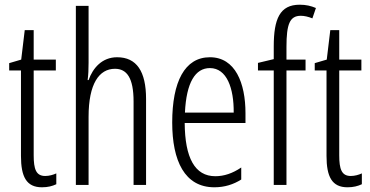

<svg xmlns="http://www.w3.org/2000/svg" viewBox="-20 -785 1571 815"><path d="M172 -38C133 -38 123 -67 123 -126V-486H217V-532H123V-657H85L70 -532L19 -517V-486H69V-123C69 -35 92 10 158 10C183 10 202 5 219 -3V-49C206 -43 189 -38 172 -38Z M356 -519V-760H302V0H356V-289C356 -430 401 -493 468 -493C518 -493 547 -455 547 -354V0H600V-365C600 -482 560 -542 477 -542C413 -542 374 -496 356 -445H352C355 -468 356 -489 356 -519Z M871 -542C764 -542 711 -438 711 -265C711 -102 764 10 890 10C933 10 971 -2 1004 -23V-74C967 -49 931 -37 894 -37C807 -37 765 -115 764 -263H1022V-305C1022 -432 979 -542 871 -542ZM871 -496C943 -496 973 -410 972 -307H765C771 -435 809 -496 871 -496Z M1277 -486V-532H1196V-586C1196 -683 1210 -718 1257 -718C1272 -718 1289 -714 1306 -707L1321 -751C1300 -760 1279 -765 1252 -765C1168 -765 1142 -705 1142 -588V-534L1075 -518V-486H1142V0H1196V-486Z M1469 -38C1430 -38 1420 -67 1420 -126V-486H1514V-532H1420V-657H1382L1367 -532L1316 -517V-486H1366V-123C1366 -35 1389 10 1455 10C1480 10 1499 5 1516 -3V-49C1503 -43 1486 -38 1469 -38Z"/></svg>

Font: Noto Sans Myanmar UI ExtraCondensed Light
Style: Regular
Weight: 300
Width: 2
Designer: Monotype Design Team
Foundry: Monotype Imaging Inc.
Version: Version 2.103